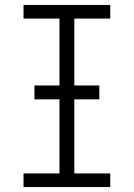

<svg xmlns="http://www.w3.org/2000/svg" viewBox="-20 -755 540 775"><path d="M75 0V-55H220V-680H75V-735H425V-680H280V-55H425V0ZM119 -354V-410H381V-354Z"/></svg>

Font: Iosevka Curly Slab Light
Style: Regular
Weight: 300
Monospace: yes
Designer: Belleve Invis
Foundry: Belleve Invis
Version: Version 22.1.2; ttfautohint (v1.8.4)